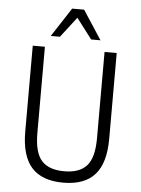

<svg xmlns="http://www.w3.org/2000/svg" viewBox="-61 -967 753 1023"><g transform="rotate(5 315.5 -456.0)"><path d="M316 8Q202 8 146.5 -54Q91 -116 91 -246V-705H156V-244Q156 -140 194.5 -96.5Q233 -53 316 -53Q398 -53 436.5 -96.5Q475 -140 475 -244V-705H540V-246Q540 -116 484.5 -54Q429 8 316 8ZM182 -765 283 -920H347L448 -765H398L315 -874L231 -765Z"/></g></svg>

Font: Nunito Sans 7pt Condensed Light
Style: Regular
Weight: 300
Width: 3
Designer: Vernon Adams
Foundry: Vernon Adams
Version: Version 3.101;gftools[0.9.27]